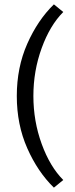

<svg xmlns="http://www.w3.org/2000/svg" viewBox="-20 -734 342 880"><path d="M57 -294Q57 -425 105 -533.5Q153 -642 227 -714L270 -679Q209 -618 171 -513.5Q133 -409 133 -294Q133 -179 171 -74.5Q209 30 270 91L227 126Q153 54 105 -54.5Q57 -163 57 -294Z"/></svg>

Font: Martel Sans Light
Style: Regular
Weight: 300
Designer: Dan Reynolds and Mathieu Réguer
Foundry: Dan Reynolds and Mathieu Réguer
Version: Version 1.002; ttfautohint (v1.1) -l 5 -r 5 -G 72 -x 0 -D la